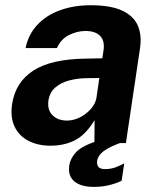

<svg xmlns="http://www.w3.org/2000/svg" viewBox="-20 -547 596 734"><path d="M173.2 10Q124.9 10 89.1 -8.5Q53.3 -26.9 36.2 -62.1Q19.1 -97.3 26 -147.8Q38.7 -232.8 107.4 -277.1Q176 -321.5 309.5 -322.9L371.3 -324.2L375.8 -354.9Q381.2 -391.7 362.1 -410.4Q343 -429.2 304.7 -428.5Q274.5 -428.2 243.9 -413.1Q213.2 -398.1 197.5 -363.2H77.8Q88.7 -416.5 123.6 -453.1Q158.4 -489.7 210.8 -508.3Q263.1 -527 326.2 -527Q403.1 -527 447 -506.5Q490.9 -486 506.8 -449.3Q522.6 -412.6 515.4 -363.5L461.3 0H341L341.6 -87.6Q307.3 -31.4 266.3 -10.7Q225.2 10 173.2 10ZM235.7 -86.1Q254.8 -86.1 273.6 -93.2Q292.4 -100.3 308.2 -112.7Q324.1 -125 335 -140.4Q345.8 -155.8 348.6 -172.5L359.8 -248.8L309.9 -248.1Q275.5 -247.7 244.1 -239.3Q212.8 -231 191.4 -212.5Q170 -194.1 165.1 -162.5Q160.3 -126.6 180.9 -106.4Q201.4 -86.1 235.7 -86.1ZM339.4 167.5Q289.5 167.5 264.3 146.5Q239 125.5 244.9 85.3Q249 58 270.9 34.6Q292.8 11.2 351.7 -8.2L452.5 -5.4Q398 14 376.3 30.6Q354.7 47.1 351.2 67.4Q349.6 83.2 356.6 91.3Q363.6 99.4 381.4 99.4Q403.9 99.4 421.7 92.7Q439.5 85.9 454.9 77.6L445.1 143.6Q430.3 152 401.3 159.8Q372.2 167.5 339.4 167.5Z"/></svg>

Font: Public Sans Thin
Style: Italic
Weight: 100
Italic angle: -8°
Designer: The Public Sans project authors (U.S. Web Design System). Libre Franklin designed by Pablo Impallari and Rodrigo Fuenzal
Version: Version 2.000